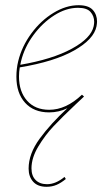

<svg xmlns="http://www.w3.org/2000/svg" viewBox="-20 -429 408 738"><path d="M353 -346Q353 -340 351 -328Q341 -278 265 -235Q189 -192 56 -170Q53 -152 53 -135Q53 -77 84 -42Q115 -7 169 -7Q234 -7 295 -65L303 -58L269 -26Q219 21 186 56Q153 91 127 134.5Q101 178 101 218Q101 247 117 263Q133 279 161 279Q194 279 228 251L233 259Q215 274 197.5 281.5Q180 289 159 289Q125 289 107.5 269.5Q90 250 90 219Q90 162 132.5 104Q175 46 239 -13Q206 3 169 3Q110 3 76.5 -34Q43 -71 43 -134Q43 -165 50 -194Q64 -251 100.5 -300.5Q137 -350 185.5 -379.5Q234 -409 282 -409Q320 -409 336.5 -391Q353 -373 353 -346ZM342 -345Q342 -367 328 -383Q314 -399 280 -399Q234 -399 188.5 -370Q143 -341 108.5 -294Q74 -247 61 -194L58 -180Q181 -201 255.5 -241.5Q330 -282 340 -328Q342 -338 342 -345Z"/></svg>

Font: Ysabeau Hairline
Style: Italic
Weight: 100
Italic angle: -12°
Designer: Christian Thalmann (Catharsis Fonts)
Version: Version 0.003